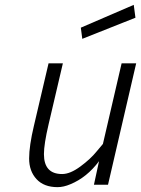

<svg xmlns="http://www.w3.org/2000/svg" viewBox="-20 -761 581 791"><path d="M217 10Q161 10 130.5 -23Q100 -56 100 -108Q100 -160 120 -244L180 -500H239L180 -248Q161 -167 161 -126Q161 -44 236 -44Q269 -44 311 -75Q353 -106 378 -137L404 -168L481 -500H541L425 0H367L388 -97Q338 -30 270 -2Q242 10 217 10ZM319 -601 313 -647 531 -741 538 -688Z"/></svg>

Font: Titillium Web Light
Style: Italic
Weight: 300
Italic angle: -13°
Version: Version 1.002;PS 57.000;hotconv 1.0.70;makeotf.lib2.5.55311